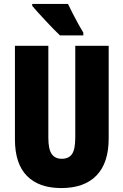

<svg xmlns="http://www.w3.org/2000/svg" viewBox="-20 -947 628 977"><path d="M533 -242Q533 -118 471 -54Q409 10 292 10Q178 10 117 -52Q56 -114 56 -238V-714H226V-246Q226 -188 243 -163.5Q260 -139 294 -139Q330 -139 346.5 -163Q363 -187 363 -247V-714H533ZM326 -927Q335 -908 350 -878.5Q365 -849 380 -822Q395 -795 404 -781V-767H285Q273 -778 253.5 -798Q234 -818 212.5 -841Q191 -864 172.5 -884.5Q154 -905 144 -917V-927Z"/></svg>

Font: Noto Sans Thai Looped ExtraCondensed Black
Style: Regular
Weight: 900
Width: 2
Designer: Sasikarn Vongin, Ben Mitchell
Foundry: The Fontpad Ltd
Version: Version 1.001; ttfautohint (v1.8.4.7-5d5b)